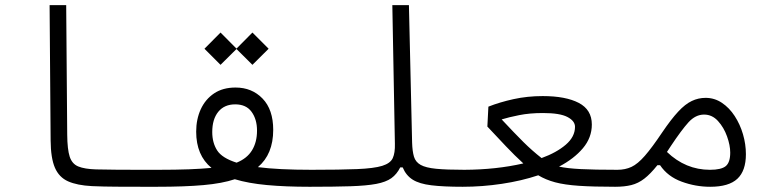

<svg xmlns="http://www.w3.org/2000/svg" viewBox="-20 -713 2970 735"><path d="M580.1 2Q567.4 2 554.9 2Q542.5 2 530.3 2Q476.6 2 426.8 1.7Q377 1.5 332 -0.5Q275.4 -3.4 240.7 -18.8Q206.1 -34.2 190.2 -71Q174.3 -107.9 173.8 -175.3L169.9 -693.4H233.4L237.3 -197.3Q237.8 -141.1 246.8 -113.3Q255.9 -85.4 279.8 -75.7Q303.7 -65.9 347.7 -64.5Q388.2 -63.5 433.3 -63.2Q478.5 -63 535.2 -63Q547.4 -63 560.1 -63Q572.8 -63 585.9 -63Q606.4 -63 606.4 -33.7Q606.4 2 580.1 2Z M579.6 2 585.9 -63Q653.3 -63 703.6 -64.9Q753.9 -66.9 789.6 -70.3Q731 -118.2 731 -209Q731 -256.3 748.5 -294.7Q766.1 -333 799.6 -355.5Q833 -377.9 881.8 -377.9Q944.3 -377.9 985.1 -335.7Q1025.9 -293.5 1025.9 -215.8Q1025.9 -122.6 967.3 -73.2Q1045.4 -63 1172.9 -63Q1195.8 -63 1205.8 -57.1Q1215.8 -51.3 1215.8 -33.7Q1215.8 -12.7 1202.4 -5.4Q1189 2 1164.6 2Q1072.8 2 1001.7 -4.6Q930.7 -11.2 878.9 -26.9Q830.1 -10.7 758.5 -4.4Q687 2 579.6 2ZM885.7 -90.3Q925.8 -106.4 944.8 -137.7Q963.9 -168.9 963.9 -212.9Q963.9 -256.3 943.1 -284.9Q922.4 -313.5 880.4 -313.5Q838.9 -313.5 815.7 -285.2Q792.5 -256.8 792.5 -207.5Q792.5 -166.5 811.3 -137.2Q830.1 -107.9 885.7 -90.3ZM946.3 -464.8 885.3 -525.4 824.2 -464.8 762.7 -526.4 824.2 -588.4 885.3 -526.9 946.3 -588.4 1008.3 -526.4Z M1166 2Q1137.7 2 1137.7 -32.7Q1137.7 -51.3 1147.5 -57.1Q1157.2 -63 1171.9 -63Q1282.7 -63 1347.2 -65.7Q1411.6 -68.4 1443.1 -78.1Q1474.6 -87.9 1483.6 -107.9Q1492.7 -127.9 1491.7 -162.6L1481.9 -693.4H1545.4L1557.6 -167Q1558.6 -133.8 1564.7 -113.3Q1570.8 -92.8 1590.3 -81.8Q1609.9 -70.8 1649.7 -66.9Q1689.5 -63 1757.8 -63Q1794.4 -63 1794.4 -32.7Q1794.4 -11.7 1783.9 -4.9Q1773.4 2 1752 2Q1677.2 2 1631.1 -3.7Q1585 -9.3 1559.6 -25.4Q1534.2 -41.5 1521.5 -72.3H1512.2Q1499 -45.9 1478.3 -31Q1457.5 -16.1 1420.2 -9Q1382.8 -2 1321.5 0Q1260.3 2 1166 2Z M1751 2 1757.8 -63Q1879.4 -63.5 1983.4 -87.4Q1950.2 -117.7 1917 -152.8Q1883.8 -188 1845.7 -228.5L1849.6 -304.7Q1892.6 -321.8 1945.8 -333.5Q1999 -345.2 2057.6 -345.2Q2145.5 -345.2 2195.6 -319.1Q2245.6 -293 2245.6 -236.3Q2245.6 -186 2211.4 -145.5Q2177.2 -105 2120.1 -75.2Q2150.9 -68.4 2203.1 -65.7Q2255.4 -63 2343.3 -63Q2372.1 -63 2381.6 -56.9Q2391.1 -50.8 2391.1 -33.7Q2391.1 -15.6 2380.6 -6.8Q2370.1 2 2335.4 2Q2251.5 2 2196.5 -1.7Q2141.6 -5.4 2105.2 -15.1Q2068.8 -24.9 2040.5 -42Q1976.1 -20.5 1901.1 -9.3Q1826.2 2 1751 2ZM2053.2 -107.9Q2110.8 -128.9 2146 -159.2Q2181.2 -189.5 2181.2 -227.5Q2181.2 -250 2152.3 -265.1Q2123.5 -280.3 2058.6 -280.3Q2007.3 -280.3 1967.3 -272.2Q1927.2 -264.2 1900.4 -255.9Q1950.2 -202.6 1983.6 -169.4Q2017.1 -136.2 2053.2 -107.9Z M2335 2Q2321.8 2 2316.9 -5.9Q2312 -13.7 2312 -33.2Q2312 -63 2343.8 -63Q2373.5 -63 2397.5 -74.2Q2421.4 -85.4 2448.5 -116.5Q2475.6 -147.5 2514.6 -205.6Q2549.3 -256.8 2576.2 -285.6Q2603 -314.5 2628.2 -326.4Q2653.3 -338.4 2681.2 -338.4Q2715.3 -338.4 2743.7 -319.3Q2772 -300.3 2792.5 -268.8Q2813 -237.3 2824.2 -199.2Q2835.4 -161.1 2835.4 -122.6Q2835.4 -59.1 2802.7 -28.6Q2770 2 2698.7 2Q2642.6 2 2589.4 -17.6Q2536.1 -37.1 2506.8 -80.6H2496.6Q2469.7 -46.9 2446.5 -29.1Q2423.3 -11.2 2397 -4.6Q2370.6 2 2335 2ZM2533.2 -131.3Q2604.5 -63 2697.8 -63Q2741.2 -63 2758.3 -77.1Q2775.4 -91.3 2775.4 -128.9Q2775.4 -156.7 2763.2 -190.9Q2751 -225.1 2728.5 -249.8Q2706.1 -274.4 2675.3 -274.4Q2642.6 -274.4 2615.7 -244.9Q2588.9 -215.3 2548.3 -154.3Q2540 -142.1 2533.2 -131.3Z"/></svg>

Font: Cascadia Mono PL Light
Style: Regular
Weight: 300
Monospace: yes
Designer: Aaron Bell
Foundry: Saja Typeworks
Version: Version 2404.023; ttfautohint (v1.8.4)